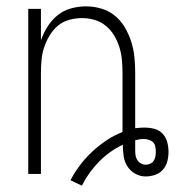

<svg xmlns="http://www.w3.org/2000/svg" viewBox="-20 -548 551 605"><path d="M238 37 202 20Q215 -5 232.5 -28Q250 -51 271 -70.5Q292 -90 316 -106Q340 -122 366 -132V-320Q366 -340 364 -360.5Q362 -381 356 -400Q350 -419 339.5 -436.5Q329 -454 313 -467Q297 -480 277.5 -485.5Q258 -491 238 -491Q218 -491 198 -485.5Q178 -480 162.5 -467Q147 -454 136.5 -436.5Q126 -419 119.5 -400Q113 -381 111 -360.5Q109 -340 109 -320V0H69V-520H109V-421Q117 -444 130 -464.5Q143 -485 161.5 -500Q180 -515 203.5 -521.5Q227 -528 251 -528Q275 -528 299 -521Q323 -514 342 -498.5Q361 -483 373.5 -461.5Q386 -440 393.5 -416.5Q401 -393 403.5 -368.5Q406 -344 406 -320V-144Q414 -145 421 -145.5Q428 -146 435 -146Q451 -146 466.5 -142Q482 -138 492.5 -126.5Q503 -115 507 -100Q511 -85 511 -69Q511 -54 507 -39Q503 -24 493 -13Q483 -2 468.5 3Q454 8 439 8Q421 8 405.5 -1Q390 -10 381 -24.5Q372 -39 369.5 -56.5Q367 -74 367 -92Q325 -72 292 -38.5Q259 -5 238 37ZM439 -29Q446 -29 453 -32Q460 -35 464 -41Q468 -47 469.5 -54.5Q471 -62 471 -69Q471 -77 469.5 -85.5Q468 -94 462.5 -99.5Q457 -105 449 -107.5Q441 -110 433 -110Q426 -110 419.5 -109Q413 -108 406 -106V-102Q406 -98 406 -94.5Q406 -91 406 -87V-86Q406 -83 406 -80.5Q406 -78 406 -75Q406 -67 407 -59Q408 -51 412.5 -44Q417 -37 424 -33Q431 -29 439 -29Z"/></svg>

Font: Zed Sans Extralight
Style: Regular
Weight: 200
Designer: Belleve Invis
Foundry: Belleve Invis
Version: Version 1.0.0; ttfautohint (v1.8.4)